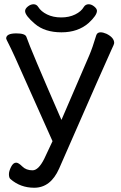

<svg xmlns="http://www.w3.org/2000/svg" viewBox="-20 -870 569 903"><path d="M141 13Q76 13 29 -28Q22 -34 22 -51Q22 -65 32 -85Q42 -105 56 -105Q67 -105 85 -87Q103 -69 133 -69Q161 -69 188 -123L227 -206L51 -600Q29 -648 19 -667Q9 -686 9 -689Q9 -713 57 -713Q98 -713 104 -697Q122 -643 269 -306L400 -610Q415 -645 433 -705Q438 -718 453 -718Q465 -718 481 -711Q517 -693 517 -668Q517 -662 503.5 -634.5Q490 -607 258 -77Q218 13 141 13ZM98 -818Q98 -829 111 -839.5Q124 -850 138 -850Q152 -850 160 -837Q173 -816 201.5 -802Q230 -788 268 -788Q305 -788 333.5 -802Q362 -816 374 -837Q382 -850 397 -850Q410 -850 423 -839.5Q436 -829 436 -819Q436 -798 397 -762Q347 -718 269 -718Q191 -718 144.5 -757.5Q98 -797 98 -818Z"/></svg>

Font: LXGW WenKai Lite Medium
Style: Regular
Weight: 500
Designer: LXGW / Fontworks Inc.
Foundry: LXGW / Fontworks Inc.
Version: Version 1.511; March 25, 2025